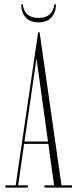

<svg xmlns="http://www.w3.org/2000/svg" viewBox="-20 -848 350 868"><path d="M4.5 0V-10H51L152.5 -702H159L258 -10H305.5V0H181V-10H224.5L198.5 -197.5H89L62 -10H105.5V0ZM90.5 -208H197L145 -584ZM154 -747Q115 -747 95.2 -770.2Q75.5 -793.5 75.5 -828.5H83Q90 -767 154 -767Q218.5 -767 225.5 -828.5H233Q233 -793.5 213.2 -770.2Q193.5 -747 154 -747Z"/></svg>

Font: Imbue 100pt Thin
Style: Regular
Weight: 100
Designer: Tyler Finck
Foundry: Etcetera Type Company
Version: Version 1.102; ttfautohint (v1.8.3)